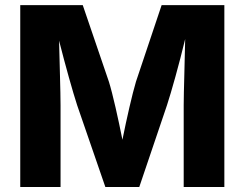

<svg xmlns="http://www.w3.org/2000/svg" viewBox="-20 -748 978 768"><path d="M61 0H222.2V-327.1C222.2 -381.8 218.3 -493.2 216.3 -585.4C241.7 -485.4 271.5 -379.4 288.6 -327.1L401.4 0H537.1L647.9 -327.1C665.5 -380.9 696.3 -490.2 720.7 -591.8C719.2 -496.1 714.8 -381.8 714.8 -327.1V0H877.4V-727.5H626.5L523.9 -421.4C509.3 -373 486.3 -272 469.7 -189C453.1 -272.5 430.7 -373.5 415.5 -421.4L311 -727.5H61Z"/></svg>

Font: Raveo
Style: Bold
Weight: 700
Designer: Jakub Foglar, Rasmus Andersson (Inter)
Foundry: Jakubfoglar.com
Version: Version 1.100;Glyphs 3.2.3 (3260)